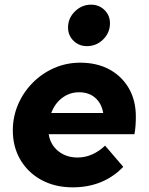

<svg xmlns="http://www.w3.org/2000/svg" viewBox="-20 -793 640 824"><path d="M292 11Q217 11 159 -20Q101 -51 68 -106.5Q35 -162 35 -233Q35 -292 57.5 -344.5Q80 -397 120 -437.5Q160 -478 212.5 -501Q265 -524 324 -524Q396 -524 449.5 -495Q503 -466 533 -414Q563 -362 563 -293Q563 -249 557 -217H189Q196 -172 230 -144.5Q264 -117 313 -117Q346 -117 376 -130.5Q406 -144 431 -168L509 -77Q424 11 292 11ZM200 -308H423Q416 -349 389 -373Q362 -397 319 -397Q279 -397 247 -373Q215 -349 200 -308ZM353 -595Q319 -595 295.5 -618Q272 -641 272 -675Q272 -715 301.5 -744Q331 -773 371 -773Q405 -773 428.5 -750Q452 -727 452 -693Q452 -653 423 -624Q394 -595 353 -595Z"/></svg>

Font: Red Hat Mono
Style: Bold Italic
Weight: 700
Italic angle: -12°
Monospace: yes
Designer: Pentagram, MCKL
Foundry: Pentagram, MCKL
Version: Version 1.023; ttfautohint (v1.8.3)